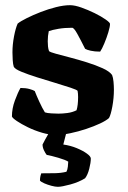

<svg xmlns="http://www.w3.org/2000/svg" viewBox="-20 -520 493 740"><path d="M196 0Q171 0 142 -8.5Q113 -17 87.5 -29.5Q62 -42 45 -53.5Q28 -65 26 -71Q26 -102 37.5 -133Q49 -164 59 -181Q79 -181 93.5 -177Q108 -173 114 -169Q120 -153 131.5 -128Q143 -103 153 -87Q161 -84 178.5 -83Q196 -82 205 -82Q221 -82 240 -84.5Q259 -87 275 -95Q281 -114 281 -146Q281 -160 279 -170Q276 -174 252 -182Q228 -190 193 -200.5Q158 -211 123 -222Q88 -233 62.5 -243.5Q37 -254 33 -263Q30 -272 29 -288.5Q28 -305 28 -318Q28 -348 34 -379.5Q40 -411 48 -429Q59 -438 83 -450Q107 -462 136.5 -473.5Q166 -485 196 -492.5Q226 -500 250 -500Q268 -500 293.5 -491Q319 -482 344.5 -469.5Q370 -457 387 -445Q404 -433 404 -428Q404 -417 397.5 -395.5Q391 -374 382 -352.5Q373 -331 366 -321Q345 -321 329.5 -324.5Q314 -328 308 -332Q291 -366 278 -389.5Q265 -413 258 -413Q229 -413 205.5 -409Q182 -405 168 -400Q166 -391 165 -381Q164 -371 164 -361Q164 -351 165 -341Q166 -331 169 -323Q173 -319 195 -313Q217 -307 249.5 -298.5Q282 -290 315.5 -279.5Q349 -269 375.5 -257Q402 -245 412 -231Q416 -221 417.5 -205Q419 -189 419 -174Q419 -142 413 -109.5Q407 -77 400 -65Q389 -55 365.5 -44Q342 -33 312 -23Q282 -13 251 -6.5Q220 0 196 0ZM203 200Q193 200 178 196Q163 192 150.5 186.5Q138 181 134 176Q134 166 136 158Q138 150 139 148Q169 148 192.5 147.5Q216 147 236 142Q240 135 241.5 122.5Q243 110 243 103Q232 96 204.5 88Q177 80 160 77Q155 71 149.5 59.5Q144 48 144 37Q153 19 165.5 -2.5Q178 -24 186 -37H243L224 37Q252 41 276 51Q300 61 315 72Q330 83 330 91Q330 107 324 130.5Q318 154 308 167Q284 182 251 191Q218 200 203 200Z"/></svg>

Font: Texturina 72pt ExtraBold
Style: Regular
Weight: 800
Designer: Guillermo Torres Carreño
Foundry: Omnibus-Type
Version: Version 1.002; ttfautohint (v1.8.3)